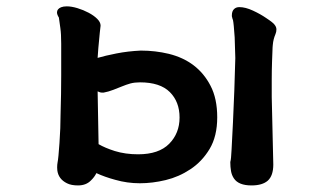

<svg xmlns="http://www.w3.org/2000/svg" viewBox="-20 -515 1040 602"><path d="M707 -466.8Q707 -479.5 713.4 -486.1Q719.7 -492.7 730.5 -492.7Q749.5 -492.7 773.2 -481.7Q796.9 -470.7 814.5 -458.5Q837.4 -443.4 841.3 -437Q846.7 -430.2 846.7 -422.6Q846.7 -415 843.8 -408.2Q836.9 -392.1 835.4 -375Q834.5 -368.2 834.2 -354.2Q834 -340.3 833 -322.8Q832 -293 832 -265.6V-210.9L836.9 1Q836.9 35.6 819.8 51.3Q802.7 66.4 768.6 66.4Q728 66.4 713.4 44.4Q706.5 34.2 704.3 21.2Q702.1 8.3 702.1 -5.9V-7.3L702.6 -9.3Q704.6 -15.6 706.1 -46.4L710.4 -130.4Q715.3 -231.4 717.8 -333Q716.8 -379.4 715.8 -397.9Q712.9 -441.4 710.4 -452.6Q710 -453.1 709.2 -455.3Q708.5 -457.5 707 -463.9Q707 -465.8 707 -466.8ZM341.3 48.8Q308.6 40 282.2 27.8Q276.4 40 265.1 50.8Q250 66.4 224.6 66.4Q203.1 66.4 189.9 59.6Q163.1 46.4 159.7 19Q159.2 13.7 159.2 9.8Q159.2 1 160.6 -6.3Q163.1 -17.6 166.5 -66.9Q169.9 -114.7 169.9 -156.2Q171.9 -221.7 171.9 -279.3V-377.9Q171.9 -408.7 169.2 -427.2Q166.5 -445.8 164.6 -460Q158.7 -469.2 158.7 -476.1Q158.7 -486.8 171.4 -492.2Q178.7 -495.1 189.5 -495.1Q204.1 -495.1 222.7 -489.5Q241.2 -483.9 257.8 -475.1Q274.4 -466.3 284.9 -455.8Q295.4 -445.3 295.4 -434.6Q295.4 -434.6 293 -413.6Q287.1 -355 286.1 -333.5Q309.1 -340.3 345 -347.4Q380.9 -354.5 421.4 -356.4H421.9Q466.8 -356.4 509.3 -346.2Q600.1 -323.7 640.1 -246.1Q661.1 -206.1 661.1 -147Q661.1 -87.9 637.2 -47.9Q613.3 -8.3 577.1 15.6Q541 39.6 499.5 49.6Q458 59.6 418.5 59.6Q378.9 59.6 341.3 48.8ZM300.8 -224.6Q293.5 -224.6 286.1 -228.5Q289.1 -81.5 289.1 -63Q309.1 -51.3 339.8 -41.5Q373 -31.2 413.1 -31.2Q478 -31.2 510.5 -64.2Q543 -97.2 543 -146.5Q543 -195.8 512.5 -226.3Q481.9 -256.8 418.9 -256.8Q402.3 -256.8 389.2 -253.4Q375.5 -249.5 362.5 -244.1Q349.6 -238.8 335.4 -233.4Q320.3 -227.5 304.7 -224.6Q302.7 -224.6 300.8 -224.6Z"/></svg>

Font: Bakudai
Style: Bold
Weight: 700
Version: Version 1.48